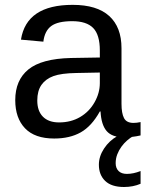

<svg xmlns="http://www.w3.org/2000/svg" viewBox="-20 -558 596 787"><path d="M202.1 9.8Q122.6 9.8 82.5 -32.2Q42.5 -74.2 42.5 -147.5Q42.5 -229.5 96.4 -273.4Q150.4 -317.4 270.5 -320.3L389.2 -322.3V-351.1Q389.2 -415.5 361.8 -443.4Q334.5 -471.2 275.9 -471.2Q216.8 -471.2 189.9 -451.2Q163.1 -431.2 157.7 -387.2L65.9 -395.5Q88.4 -538.1 277.8 -538.1Q377.4 -538.1 427.7 -492.4Q478 -446.8 478 -360.4V-132.8Q478 -93.8 488.3 -74Q498.5 -54.2 527.3 -54.2Q540 -54.2 556.2 -57.6V-2.9Q522.9 4.9 488.3 4.9Q439.5 4.9 417.2 -20.8Q395 -46.4 392.1 -101.1H389.2Q355.5 -40.5 310.8 -15.4Q266.1 9.8 202.1 9.8ZM222.2 -56.2Q270.5 -56.2 308.1 -78.1Q345.7 -100.1 367.4 -138.4Q389.2 -176.8 389.2 -217.3V-260.7L293 -258.8Q231 -257.8 199 -246.1Q167 -234.4 149.9 -210Q132.8 -185.5 132.8 -146Q132.8 -103 156 -79.6Q179.2 -56.2 222.2 -56.2ZM556.2 195.3Q525.4 208.5 488.3 208.5Q437 208.5 411.1 183.6Q385.3 158.7 385.3 117.2Q385.3 83 406.5 50.8Q427.7 18.6 460.9 0H525.9Q513.7 6.8 501 17.8Q488.3 28.8 477.8 43.2Q467.3 57.6 460.7 74.7Q454.1 91.8 454.1 110.8Q454.1 131.3 466.1 143.1Q478 154.8 500 154.8Q526.4 154.8 556.2 143.1Z"/></svg>

Font: Arial
Style: Regular
Weight: 400
Designer: Steve Matteson
Foundry: Ascender Corporation
Version: Version 2.00.3